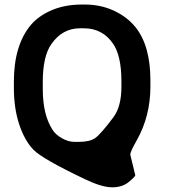

<svg xmlns="http://www.w3.org/2000/svg" viewBox="-20 -718 736 837"><path d="M509.3 -339.8V-363.3Q509.3 -475.1 472.7 -527.8Q426.8 -594.7 345.2 -594.7H329.1Q251.5 -594.7 203.6 -525.4Q166.5 -472.2 166.5 -360.8V-329.1Q166.5 -217.3 209.5 -151.4Q222.2 -131.3 249.8 -115.5Q277.3 -99.6 304.7 -99.6H325.2Q371.1 -99.6 395 -116.2Q418.9 -132.8 474.1 -206.5Q509.3 -253.4 509.3 -339.8ZM352.1 64Q165 -24.9 126.2 -64.9Q87.4 -105 64 -175Q40.5 -245.1 40.5 -335.4V-361.8Q40.5 -520 113.8 -608.4Q148.4 -649.4 206.1 -673.8Q263.7 -698.2 335.9 -698.2H349.6Q418.9 -698.2 476.6 -671.4Q534.2 -644.5 569.8 -600.6Q635.7 -519.5 635.7 -367.7V-341.3Q635.7 -211.4 575.7 -105.5Q547.9 -56.6 547.9 -43.9L569.8 45.9Q569.8 51.8 541.5 75.2Q513.2 98.6 469 98.6Q424.8 98.6 352.1 64Z"/></svg>

Font: Averia Sans Libre
Style: Bold
Weight: 700
Version: Version 1.002